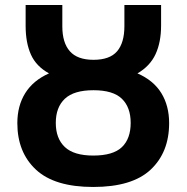

<svg xmlns="http://www.w3.org/2000/svg" viewBox="-20 -734 743 764"><path d="M351 10Q197 10 123 -59Q49 -128 49 -244Q49 -313 80.5 -363.5Q112 -414 175 -442Q124 -470 103 -517Q82 -564 82 -631V-714H228V-629Q228 -564 258 -530Q288 -496 352 -496Q417 -496 446 -530Q475 -564 475 -630V-714H621V-633Q621 -566 599 -518.5Q577 -471 527 -442Q591 -414 622 -363.5Q653 -313 653 -244Q653 -128 579.5 -59Q506 10 351 10ZM351 -115Q430 -115 465 -148.5Q500 -182 500 -245Q500 -307 465 -341Q430 -375 352 -375Q274 -375 238 -341Q202 -307 202 -245Q202 -183 238 -149Q274 -115 351 -115Z"/></svg>

Font: Noto Sans SemiCondensed
Style: Bold
Weight: 700
Width: 4
Designer: Monotype Design Team
Foundry: Monotype Imaging Inc.
Version: Version 2.013; ttfautohint (v1.8.4.7-5d5b)